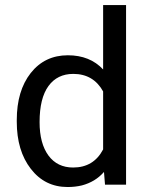

<svg xmlns="http://www.w3.org/2000/svg" viewBox="-20 -731 591 760"><path d="M479 -710.9ZM171.9 -390.6Q136.7 -342.3 136.7 -247.6Q136.7 -163.1 171.9 -115.2Q207 -67.9 269.5 -67.9Q350.6 -67.9 388.2 -139.6V-369.1Q349.6 -438.5 270 -438.5Q207 -438.5 171.9 -390.6ZM479 -710.9V-2V0H476.6H397.5H395.5V-2L391.6 -50.3Q374 -30.3 352.1 -17.1Q330.1 -3.9 304.2 2.9Q277.8 9.3 247.6 9.3Q157.7 9.3 102.1 -62.5Q46.4 -134.3 46.4 -249V-255.9Q46.4 -371.6 101.6 -441.9Q157.2 -512.2 248.5 -512.2Q335.9 -512.2 388.2 -456.1V-710.9Z"/></svg>

Font: MAUL
Style: Regular
Weight: 400
Designer: MAUL
Version: Version 1.0; 2020; ttfautohint (v1.8.3)